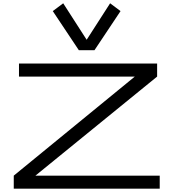

<svg xmlns="http://www.w3.org/2000/svg" viewBox="-20 -1131 1039 1151"><path d="M62.5 -78.1 788.1 -671.9H93.8V-750H921.9V-671.9L192.4 -78.1H937.5V0H62.5ZM296.4 -1064.5 358.9 -1111.3 499.5 -892.6 640.1 -1111.3 702.6 -1064.5 546.4 -830.1H452.6Z"/></svg>

Font: Michroma+
Style: Regular
Weight: 400
Designer: beogot
Foundry: beogot
Version: Version